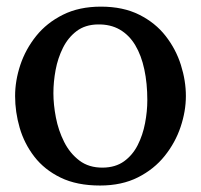

<svg xmlns="http://www.w3.org/2000/svg" viewBox="-20 -558 618 590"><path d="M287.5 12.1Q216.4 12.1 166.5 -12.1Q116.6 -36.3 85.6 -76.5Q54.6 -116.6 40.5 -165.2Q26.4 -213.8 26.4 -262.9Q26.4 -310.2 42.5 -358.6Q58.7 -407 91.3 -447.6Q123.9 -488.1 173.6 -512.8Q223.3 -537.6 290.1 -537.6Q358.3 -537.6 407.8 -512.8Q457.3 -488.1 489 -447.4Q520.7 -406.7 535.9 -358.3Q551.2 -309.9 551.2 -262.9Q551.2 -216.4 535 -168.1Q518.9 -119.9 486.2 -79Q453.6 -38.1 403.9 -13Q354.2 12.1 287.5 12.1ZM295.9 -42.9Q334.8 -43.3 361.2 -62.3Q387.6 -81.4 403.2 -112.2Q418.8 -143 425.7 -179.3Q432.7 -215.6 432.7 -250.1Q432.7 -301.8 423.5 -344.7Q414.4 -387.6 395.7 -419Q377 -450.3 348.2 -467Q319.4 -483.7 280.2 -482.9Q241.7 -482.2 215.4 -462.4Q189.2 -442.6 173.5 -411.1Q157.7 -379.5 150.9 -343.1Q144.1 -306.6 144.1 -271.7Q144.1 -236.5 151.8 -196.7Q159.5 -156.9 177.1 -121.9Q194.7 -86.9 223.9 -64.7Q253 -42.5 295.9 -42.9Z"/></svg>

Font: Parastoo
Style: Regular
Weight: 400
Foundry: Saber Rastikerdar (saber.rastikerdar@gmail.com)
Version: Version 3.000